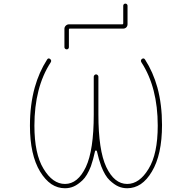

<svg xmlns="http://www.w3.org/2000/svg" viewBox="-20 -1090 1040 1049"><path d="M674.8 -61.5Q649.4 -61.5 627 -71.3Q604.5 -81.1 579.1 -105Q553.7 -128.9 533.2 -181.6Q519.5 -218.8 509.8 -262.7Q508.8 -267.6 504.9 -267.6H503.9Q499 -267.6 499 -262.7Q489.3 -217.8 476.6 -181.6Q456.1 -128.9 430.7 -105Q405.3 -81.1 382.8 -71.3Q360.4 -61.5 335 -61.5Q294.9 -61.5 260.7 -84Q226.6 -107.4 199.2 -152.3Q143.6 -244.1 143.6 -403.3Q143.6 -517.6 169.9 -612.3Q193.4 -696.3 237.3 -764.6Q244.1 -775.4 253.9 -767.6Q263.7 -759.8 256.8 -749Q168 -612.3 168 -403.3Q168 -249 217.8 -168Q267.6 -85 335 -85Q405.3 -85 449.2 -177.7Q492.2 -269.5 492.2 -464.8V-670.9Q492.2 -675.8 496.1 -679.7Q500 -683.6 504.9 -683.6Q509.8 -683.6 513.7 -679.7Q517.6 -675.8 517.6 -670.9V-464.8Q517.6 -269.5 560.5 -177.7Q604.5 -85 674.8 -85Q742.2 -85 792 -168Q841.8 -249 841.8 -403.3Q841.8 -612.3 752.9 -749Q746.1 -759.8 754.9 -767.6Q765.6 -775.4 772.5 -764.6Q816.4 -696.3 839.8 -612.3Q865.2 -519.5 865.2 -407.2Q865.2 -244.1 809.6 -152.3Q783.2 -107.4 749 -84Q714.8 -61.5 674.8 -61.5ZM332 -832V-932.6Q332 -942.4 339.4 -949.7Q346.7 -957 356.4 -957H648.4Q653.3 -957 653.3 -961.9V-1058.6Q653.3 -1063.5 656.7 -1066.9Q660.2 -1070.3 665 -1070.3Q669.9 -1070.3 673.3 -1066.9Q676.8 -1063.5 676.8 -1058.6V-958Q676.8 -947.3 669.9 -940.4Q663.1 -933.6 652.3 -933.6H360.4Q356.4 -933.6 356.4 -928.7V-832Q356.4 -827.1 353 -823.7Q349.6 -820.3 344.7 -820.3Q339.8 -820.3 335.9 -823.7Q332 -827.1 332 -832Z"/></svg>

Font: Rounded-X Mgen+ 1mn thin
Style: Regular
Weight: 100
Designer: [Source Han Sans]
Ryoko NISHIZUKA  (kana & ideographs); Paul D. Hunt (Latin, Greek & Cyrillic); Wenlong ZHANG  (bopomofo
Version: Version 1.059.20150602